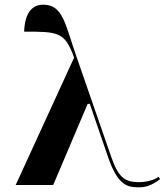

<svg xmlns="http://www.w3.org/2000/svg" viewBox="-20 -789 703 819"><path d="M47 0H207L354 -346H363L441 -119C483 4 525 10 573 10C597 10 624 5 663 -25L656 -35C638 -20 600 -12 575 -12C509 -12 484 -34 453 -124L305 -551C257 -689 248 -769 164 -769C97 -769 84 -699 83 -654C227 -654 257 -654 296 -543Z"/></svg>

Font: Noto Serif Display
Style: Bold
Weight: 700
Designer: Monotype Design Team
Foundry: Monotype Imaging Inc.
Version: Version 2.009